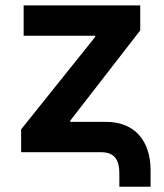

<svg xmlns="http://www.w3.org/2000/svg" viewBox="-20 -566 609 714"><path d="M423.8 78.1V128.4H540V67.4C540 -42.5 480.5 -112.8 375 -112.8H241.2V-117.2L501.5 -453.1V-545.9H67.9V-433.1H334V-428.7L58.6 -85V0H356C407.7 0 423.8 31.2 423.8 78.1Z"/></svg>

Font: Raveo SemiBold
Style: Regular
Weight: 600
Designer: Jakub Foglar, Rasmus Andersson (Inter)
Foundry: Jakubfoglar.com
Version: Version 1.100;Glyphs 3.2.3 (3260)